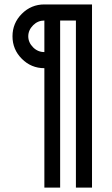

<svg xmlns="http://www.w3.org/2000/svg" viewBox="-20 -663 504 862"><path d="M250 179.2H179.2V-356.9Q120.1 -356.9 78.1 -398.9Q36.1 -440.9 36.1 -500Q36.1 -559.1 78.1 -601.1Q120.1 -643.1 179.2 -643.1H393.1V179.2H320.8V-570.8H250ZM179.2 -429.2V-570.8Q149.9 -570.8 128.9 -549.8Q106.9 -527.8 106.9 -500Q106.9 -472.2 128.9 -450.2Q149.9 -429.2 179.2 -429.2Z"/></svg>

Font: Rawengulk
Style: Bold
Weight: 700
Version: Version 0.92